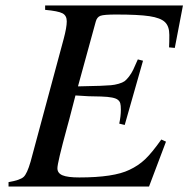

<svg xmlns="http://www.w3.org/2000/svg" viewBox="-20 -682 689 702"><path d="M648.9 -662.1 619.1 -506.8 598.1 -508.8Q599.1 -525.9 599.1 -554.2Q599.1 -585.9 583 -601.3Q566.9 -616.7 526.6 -622.8Q486.3 -628.9 403.8 -628.9Q360.4 -628.9 347.4 -624.3Q334.5 -619.6 330.1 -603L265.1 -366.2Q337.4 -368.2 346.2 -368.2Q371.6 -369.1 385.5 -370.4Q399.4 -371.6 413.8 -375.7Q428.2 -379.9 435.3 -385Q442.4 -390.1 451.7 -402.1Q460.9 -414.1 467.3 -427.5Q473.6 -440.9 483.9 -464.8L502.9 -460L436 -225.1L416 -230Q421.9 -257.3 421.9 -280.8Q421.9 -296.9 419.7 -304.4Q417.5 -312 411.1 -316.9Q398.9 -327.6 350.1 -329.1L304.2 -330.1L255.9 -333Q227.1 -221.2 225.1 -215.8Q189.9 -86.9 189.9 -66.9Q189.9 -48.8 208.7 -41Q227.5 -33.2 270 -33.2Q396 -33.2 453.1 -61Q485.8 -76.2 510.5 -99.6Q535.2 -123 569.8 -171.9L586.9 -164.1L524.9 0H11.2V-16.1Q53.7 -23.4 66.4 -35.2Q79.1 -46.9 91.8 -90.8L212.9 -540Q224.1 -582 224.1 -604Q224.1 -625 208.5 -633.3Q192.9 -641.6 145 -646V-662.1Z"/></svg>

Font: Accordance
Style: Italic
Weight: 400
Italic angle: -11°
Version: Version 1.2 (build January 31, 2020) Miklal Software Solutio